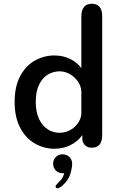

<svg xmlns="http://www.w3.org/2000/svg" viewBox="-20 -782 659 1023"><path d="M469 5Q430 5 419 -33.5L418.5 -62Q394.5 -28.5 355.8 -9Q317 10.5 270 10.5Q214 10.5 165.5 -17.5Q117 -45.5 87.5 -101.2Q58 -157 58 -239Q58 -321.5 87.5 -376.5Q117 -431.5 165.5 -459Q214 -486.5 270 -486.5Q315 -486.5 352.5 -468.5Q390 -450.5 413.5 -419V-695.5Q413.5 -728 427.8 -745Q442 -762 469 -762Q524.5 -762 524.5 -695.5V-62Q524.5 5 469 5ZM413.5 -174V-295.5Q411.5 -325 394.2 -349Q377 -373 351.5 -387.5Q326 -402 297.5 -402Q263 -402 234.2 -384.2Q205.5 -366.5 188 -330.5Q170.5 -294.5 170.5 -239Q170.5 -185 188 -148.2Q205.5 -111.5 234.2 -93Q263 -74.5 297.5 -74.5Q325.5 -74.5 350.8 -87.2Q376 -100 393.2 -122.8Q410.5 -145.5 413.5 -174ZM313.5 40Q334 40 349.2 54Q364.5 68 364.5 91Q364.5 111.5 354.8 144.5Q345 177.5 314 205.5Q305.5 213.5 298.2 217.2Q291 221 285.5 221Q281 221 278.5 218Q276 215 276 212.5Q276 208 281.5 201Q287 194 296.5 185Q306.5 176 313 164.5Q319.5 153 322 141Q320.5 141 318 141Q315.5 141 313.5 141Q292 141 277.5 126.5Q263 112 263 90.5Q263 69.5 277.5 54.8Q292 40 313.5 40Z"/></svg>

Font: Sono Monospace Medium
Style: Regular
Weight: 500
Designer: Tyler Finck
Foundry: Tyler Finck
Version: Version 2.112